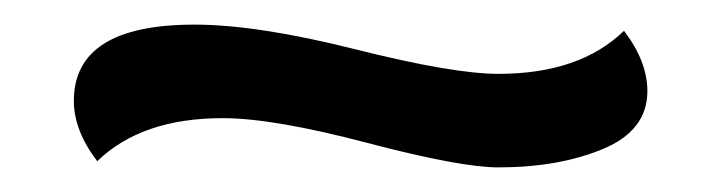

<svg xmlns="http://www.w3.org/2000/svg" viewBox="-20 -349 586 156"><path d="M40 -267Q40 -329 138 -329Q189 -329 268.5 -309Q348 -289 385 -289Q451 -289 487 -324Q506 -299 506 -275Q506 -243 470 -228Q434 -213 385 -213Q354 -213 278 -233Q202 -253 161 -253Q95 -253 59 -218Q40 -243 40 -267Z"/></svg>

Font: Overlock SC
Style: Regular
Weight: 400
Designer: Dario Muhafara
Foundry: Dario Manuel Muhafara
Version: Version 1.001